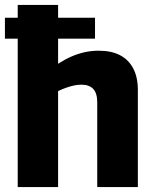

<svg xmlns="http://www.w3.org/2000/svg" viewBox="-26 -760 625 780"><path d="M-6 -603V-688H360V-603ZM46 0V-740H210V-501Q238 -519 264.5 -530.5Q291 -542 318.5 -548Q346 -554 375 -554Q427 -554 462 -535.5Q497 -517 515.5 -481.5Q534 -446 534 -395V0H369V-344Q369 -382 352.5 -399Q336 -416 305 -416Q289 -416 273.5 -412.5Q258 -409 242.5 -403.5Q227 -398 210 -390V0Z"/></svg>

Font: Georama ExtraCondensed Thin
Style: Bold
Weight: 700
Version: Version 1.001